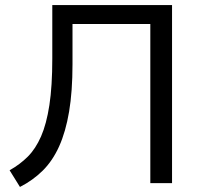

<svg xmlns="http://www.w3.org/2000/svg" viewBox="-20 -725 797 760"><path d="M59 15 18 -51Q59 -74 90 -105Q121 -136 142.5 -185Q164 -234 175.5 -309Q187 -384 187 -493V-705H661V0H575V-630H267V-471Q267 -363 253.5 -283Q240 -203 214 -145.5Q188 -88 149 -49.5Q110 -11 59 15Z"/></svg>

Font: Nunito Sans 10pt
Style: Regular
Weight: 400
Designer: Vernon Adams
Foundry: Vernon Adams
Version: Version 3.101;gftools[0.9.27]